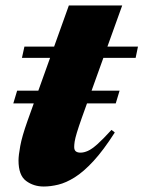

<svg xmlns="http://www.w3.org/2000/svg" viewBox="-20 -665 523 700"><path d="M28.5 -288 42.5 -334.5H416L402 -288ZM60 -454 69 -495H483L474.5 -454ZM250.5 -129Q250.5 -118 256.5 -113.2Q262.5 -108.5 273.5 -108.5Q286 -108.5 300.2 -114.8Q314.5 -121 335 -139.2Q355.5 -157.5 386.5 -191.5L398.5 -182Q357 -117 320.8 -77.8Q284.5 -38.5 252.5 -18.5Q220.5 1.5 192.5 8.2Q164.5 15 139.5 15Q102.5 15 75 -5.5Q47.5 -26 47.5 -80Q47.5 -98 53.8 -132.5Q60 -167 80 -223.5L231 -645H425.5L278.5 -236Q266.5 -202 260.2 -181.2Q254 -160.5 252.2 -148.8Q250.5 -137 250.5 -129Z"/></svg>

Font: Newsreader 60pt ExtraBold
Style: Italic
Weight: 800
Italic angle: -17°
Designer: Hugues Gentile
Foundry: Production Type
Version: Version 1.003